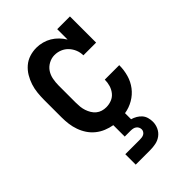

<svg xmlns="http://www.w3.org/2000/svg" viewBox="-220 -624 939 939"><g transform="rotate(-45 250.0 -154.0)"><path d="M150 220V148H250Q257 148 264.5 147Q272 146 278.5 142.5Q285 139 289 132.5Q293 126 293 119Q293 111 289.5 104Q286 97 279.5 92.5Q273 88 265.5 86.5Q258 85 250 85H209V6Q186 2 164 -7Q142 -16 123.5 -31Q105 -46 92 -65.5Q79 -85 71 -107.5Q63 -130 60 -153Q57 -176 57 -200V-320Q57 -344 59.5 -368.5Q62 -393 69.5 -416Q77 -439 89.5 -460Q102 -481 120.5 -497Q139 -513 162.5 -520.5Q186 -528 211 -528Q231 -528 251.5 -522.5Q272 -517 289.5 -506.5Q307 -496 321.5 -481Q336 -466 347 -448V-520H435V-339H347Q347 -359 339.5 -377.5Q332 -396 318.5 -410.5Q305 -425 286.5 -432.5Q268 -440 248 -440Q227 -440 207.5 -429.5Q188 -419 176.5 -401.5Q165 -384 161 -362.5Q157 -341 157 -320V-200Q157 -186 158.5 -172Q160 -158 164.5 -144.5Q169 -131 176.5 -118.5Q184 -106 195 -97Q206 -88 219.5 -84Q233 -80 247 -80Q266 -80 284 -87Q302 -94 314 -109Q326 -124 331.5 -142.5Q337 -161 337 -180V-181H437V-179Q437 -147 428 -115.5Q419 -84 399.5 -58.5Q380 -33 351.5 -16.5Q323 0 291 5V47Q305 51 318 58.5Q331 66 340.5 77Q350 88 354 102.5Q358 117 358 131Q358 151 349.5 169.5Q341 188 325 200Q309 212 289.5 216Q270 220 250 220Z"/></g></svg>

Font: Iosevka Curly Slab Semibold
Style: Regular
Weight: 600
Monospace: yes
Designer: Belleve Invis
Foundry: Belleve Invis
Version: Version 22.1.2; ttfautohint (v1.8.4)